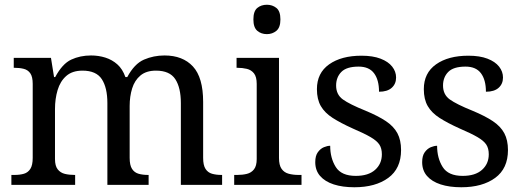

<svg xmlns="http://www.w3.org/2000/svg" viewBox="-20 -780 2207 810"><path d="M28 0V-42H41Q64 -42 81 -47Q98 -52 108 -67.5Q118 -83 118 -114V-426Q118 -456 108 -470.5Q98 -485 80.5 -489.5Q63 -494 41 -494H38V-536H195L208 -455H213Q243 -511 280.5 -528.5Q318 -546 364 -546Q396 -546 424.5 -537Q453 -528 475 -508.5Q497 -489 509 -455H517Q547 -511 587.5 -528.5Q628 -546 674 -546Q751 -546 794 -499.5Q837 -453 837 -350V-114Q837 -83 847 -67.5Q857 -52 874.5 -47Q892 -42 914 -42H917V0H743V-345Q743 -410 719.5 -446Q696 -482 638 -482Q597 -482 572.5 -461.5Q548 -441 537.5 -407Q527 -373 527 -333V-114Q527 -83 537 -67.5Q547 -52 564.5 -47Q582 -42 604 -42H607V0H433V-345Q433 -410 409.5 -446Q386 -482 328 -482Q285 -482 259.5 -459.5Q234 -437 223 -400Q212 -363 212 -320V-109Q212 -80 223.5 -65.5Q235 -51 253.5 -46.5Q272 -42 294 -42H297V0Z M968 0V-42H981Q1003 -42 1021.5 -46.5Q1040 -51 1051.5 -65.5Q1063 -80 1063 -109V-426Q1063 -456 1051.5 -470.5Q1040 -485 1021.5 -489.5Q1003 -494 981 -494H978V-536H1157V-114Q1157 -83 1168 -67.5Q1179 -52 1198 -47Q1217 -42 1239 -42H1252V0ZM1106 -636Q1082 -636 1065.5 -650Q1049 -664 1049 -698Q1049 -733 1065.5 -746.5Q1082 -760 1106 -760Q1129 -760 1146 -746.5Q1163 -733 1163 -698Q1163 -664 1146 -650Q1129 -636 1106 -636Z M1475 10Q1425 10 1388 -2Q1351 -14 1330.5 -37.5Q1310 -61 1310 -96Q1310 -123 1321 -138Q1332 -153 1346.5 -159Q1361 -165 1373 -165Q1373 -113 1396.5 -75.5Q1420 -38 1481 -38Q1534 -38 1562.5 -63.5Q1591 -89 1591 -129Q1591 -154 1580.5 -170Q1570 -186 1543.5 -201.5Q1517 -217 1468 -238Q1417 -261 1383.5 -282.5Q1350 -304 1333.5 -332.5Q1317 -361 1317 -404Q1317 -472 1368.5 -508.5Q1420 -545 1505 -545Q1553 -545 1585.5 -532.5Q1618 -520 1634.5 -499Q1651 -478 1651 -453Q1651 -426 1632.5 -409.5Q1614 -393 1579 -393Q1579 -443 1558 -471Q1537 -499 1493 -499Q1442 -499 1420 -476.5Q1398 -454 1398 -419Q1398 -381 1426.5 -360.5Q1455 -340 1522 -313Q1575 -291 1608 -269Q1641 -247 1656.5 -218Q1672 -189 1672 -147Q1672 -69 1618 -29.5Q1564 10 1475 10Z M1926 10Q1876 10 1839 -2Q1802 -14 1781.5 -37.5Q1761 -61 1761 -96Q1761 -123 1772 -138Q1783 -153 1797.5 -159Q1812 -165 1824 -165Q1824 -113 1847.5 -75.5Q1871 -38 1932 -38Q1985 -38 2013.5 -63.5Q2042 -89 2042 -129Q2042 -154 2031.5 -170Q2021 -186 1994.5 -201.5Q1968 -217 1919 -238Q1868 -261 1834.5 -282.5Q1801 -304 1784.5 -332.5Q1768 -361 1768 -404Q1768 -472 1819.5 -508.5Q1871 -545 1956 -545Q2004 -545 2036.5 -532.5Q2069 -520 2085.5 -499Q2102 -478 2102 -453Q2102 -426 2083.5 -409.5Q2065 -393 2030 -393Q2030 -443 2009 -471Q1988 -499 1944 -499Q1893 -499 1871 -476.5Q1849 -454 1849 -419Q1849 -381 1877.5 -360.5Q1906 -340 1973 -313Q2026 -291 2059 -269Q2092 -247 2107.5 -218Q2123 -189 2123 -147Q2123 -69 2069 -29.5Q2015 10 1926 10Z"/></svg>

Font: Noto Serif Ethiopic
Style: Regular
Weight: 400
Designer: Monotype Design Team
Foundry: Monotype Imaging Inc.
Version: Version 2.102